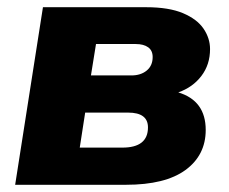

<svg xmlns="http://www.w3.org/2000/svg" viewBox="-20 -512 634 532"><path d="M22 0 99 -492H385Q448 -492 487 -475.5Q526 -459 544 -432.5Q562 -406 562 -376Q562 -333 538 -301.5Q514 -270 474 -256Q550 -233 550 -152Q550 -82 494 -41Q438 0 329 0ZM232 -303H344Q370 -303 386.5 -316.5Q403 -330 403 -354Q403 -372 390.5 -381Q378 -390 356 -390H246ZM201 -103H319Q390 -103 390 -159Q390 -200 335 -200H216Z"/></svg>

Font: Nunito Sans Black
Style: Italic
Weight: 900
Italic angle: -9°
Designer: Vernon Adams
Foundry: Vernon Adams
Version: Version 3.006; ttfautohint (v1.8.3)